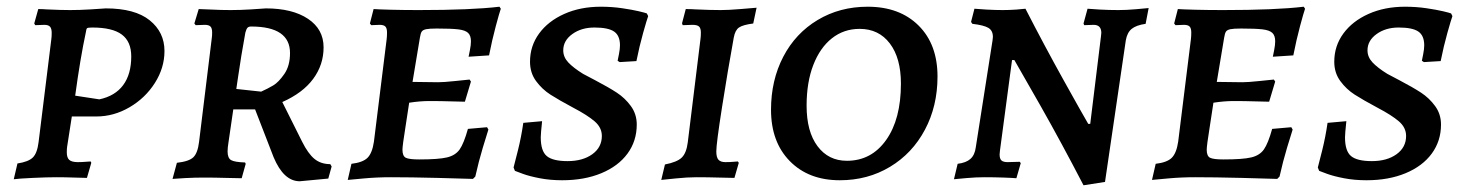

<svg xmlns="http://www.w3.org/2000/svg" viewBox="-20 -528 4364 572"><path d="M119 -500Q161 -498 189 -498Q217 -498 249.5 -500Q282 -502 295 -503Q382 -503 426 -467.5Q470 -432 470 -376Q470 -326 441.5 -281Q413 -236 366 -208.5Q319 -181 267 -181H194L180 -91Q179 -85 179 -74Q179 -58 186.5 -51.5Q194 -45 212 -45Q224 -45 235 -46Q246 -47 250 -47L252 -43L239 2Q229 2 201.5 1Q174 0 149 0Q120 0 77.5 2Q35 4 21 6L32 -41Q65 -46 78 -59Q91 -72 95 -105L133 -412Q134 -419 134 -430Q134 -443 129 -448.5Q124 -454 112 -454L85 -453L82 -458L94 -501Q107 -501 119 -500ZM371 -360Q371 -404 343 -425Q315 -446 255 -446Q242 -446 239.5 -444Q237 -442 236 -433Q219 -354 204 -243L276 -232Q323 -242 347 -274.5Q371 -307 371 -360Z M661 -106Q658 -88 658 -77Q658 -57 668.5 -51Q679 -45 710 -44L712 -40L700 3Q687 3 653 2Q619 1 588 1Q561 1 532 2.5Q503 4 494 5L507 -43Q543 -47 556 -59.5Q569 -72 573 -105L611 -415Q612 -421 612 -431Q612 -444 607 -449Q602 -454 590 -454L563 -453L559 -458L572 -501Q582 -501 610.5 -499.5Q639 -498 667 -498Q696 -498 728 -500Q760 -502 772 -503Q851 -503 897.5 -472Q944 -441 944 -387Q944 -335 913 -293Q882 -251 821 -224L880 -106Q898 -70 917 -54.5Q936 -39 964 -39L968 -32L958 4L873 12Q825 12 795 -60L740 -202H675ZM844 -370Q844 -449 728 -449Q721 -449 717.5 -445.5Q714 -442 711 -431Q698 -360 689 -297L684 -263L758 -255Q778 -264 794 -273.5Q810 -283 827 -307.5Q844 -332 844 -370Z M1229 -53Q1286 -53 1311.5 -59Q1337 -65 1349.5 -83Q1362 -101 1374 -144L1431 -149L1435 -142Q1431 -130 1418.5 -88.5Q1406 -47 1396 -2L1389 5Q1364 4 1283 2Q1202 0 1145 0Q1103 0 1065 3.5Q1027 7 1016 8L1027 -40Q1061 -44 1075 -58Q1089 -72 1094 -106L1132 -412Q1133 -420 1133 -431Q1133 -444 1128 -449Q1123 -454 1111 -454L1086 -453L1082 -458L1093 -501Q1106 -500 1144.5 -499Q1183 -498 1227 -498Q1385 -498 1468 -508L1472 -502Q1468 -491 1457 -450Q1446 -409 1437 -363L1376 -359Q1377 -364 1380 -379Q1383 -394 1383 -405Q1383 -422 1374.5 -430Q1366 -438 1345.5 -440.5Q1325 -443 1281 -443Q1259 -443 1249.5 -441Q1240 -439 1236.5 -434Q1233 -429 1231 -416L1209 -284L1285 -283Q1302 -283 1335 -286.5Q1368 -290 1379 -291L1383 -285L1365 -225Q1354 -225 1323.5 -226Q1293 -227 1260 -227Q1231 -227 1199 -222L1188 -150Q1179 -94 1179 -82Q1179 -63 1189 -58Q1199 -53 1229 -53Z M1514 -19 1510 -29Q1513 -40 1523 -80Q1533 -120 1539 -162L1595 -167Q1591 -129 1591 -119Q1591 -78 1609 -63Q1627 -48 1671 -48Q1716 -48 1744.5 -68.5Q1773 -89 1773 -123Q1773 -148 1751.5 -166.5Q1730 -185 1688 -207Q1645 -230 1620 -246Q1595 -262 1577 -286.5Q1559 -311 1559 -344Q1559 -391 1586 -428Q1613 -465 1661 -486.5Q1709 -508 1770 -508Q1803 -508 1833.5 -503.5Q1864 -499 1883 -494.5Q1902 -490 1907 -488L1911 -480Q1907 -469 1896 -430Q1885 -391 1876 -346L1826 -343L1820 -347Q1821 -352 1824 -367Q1827 -382 1827 -393Q1827 -422 1809.5 -434Q1792 -446 1751 -446Q1712 -446 1685 -426.5Q1658 -407 1658 -378Q1658 -358 1673 -342Q1688 -326 1717 -308Q1745 -293 1753 -289Q1793 -268 1817.5 -252Q1842 -236 1859.5 -212Q1877 -188 1877 -157Q1877 -108 1849.5 -70.5Q1822 -33 1771.5 -12Q1721 9 1655 9Q1619 9 1588 3Q1557 -3 1538 -10Q1519 -17 1514 -19Z M2114 -77Q2114 -59 2120.5 -52Q2127 -45 2141 -45Q2155 -45 2165 -46Q2175 -47 2178 -47L2181 -43L2168 2Q2156 2 2122 1Q2088 0 2055 0Q2028 0 1994 3.5Q1960 7 1950 8L1961 -38Q1997 -45 2011 -58.5Q2025 -72 2029 -104L2067 -413Q2068 -420 2068 -431Q2068 -444 2062.5 -449Q2057 -454 2043 -454L2014 -453Q2012 -457 2012 -459L2023 -501Q2039 -501 2053 -500Q2097 -498 2127 -498Q2150 -498 2186 -501Q2222 -504 2234 -505L2224 -458Q2193 -454 2181.5 -446Q2170 -438 2166 -416Q2148 -317 2131 -208.5Q2114 -100 2114 -77Z M2277 -201Q2277 -289 2313.5 -359Q2350 -429 2416 -468.5Q2482 -508 2565 -508Q2660 -508 2716.5 -452Q2773 -396 2773 -300Q2773 -212 2735.5 -141.5Q2698 -71 2631.5 -31Q2565 9 2482 9Q2389 9 2333 -48Q2277 -105 2277 -201ZM2664 -279Q2664 -355 2631 -398.5Q2598 -442 2541 -442Q2494 -442 2458.5 -414Q2423 -386 2403 -334.5Q2383 -283 2383 -213Q2383 -136 2415.5 -92.5Q2448 -49 2503 -49Q2576 -49 2620 -111Q2664 -173 2664 -279Z M3260 -420 3261 -430Q3261 -454 3238 -454L3210 -453L3208 -458L3220 -502Q3230 -501 3257 -499.5Q3284 -498 3312 -498Q3335 -498 3364 -500.5Q3393 -503 3402 -504L3393 -457Q3365 -453 3351.5 -442Q3338 -431 3334 -408L3272 14L3208 24Q3141 -105 3080 -212.5Q3019 -320 3002 -349H2995L2959 -79L2958 -68Q2958 -55 2963.5 -50Q2969 -45 2982 -45L3018 -46L3021 -42L3008 3Q2998 2 2970 1Q2942 0 2913 0Q2888 0 2859.5 2.5Q2831 5 2822 6L2833 -40Q2858 -43 2871 -54.5Q2884 -66 2887 -89L2937 -408L2938 -418Q2938 -437 2924.5 -445Q2911 -453 2877 -457Q2875 -459 2873 -463L2883 -502Q2891 -501 2918.5 -499.5Q2946 -498 2967 -498Q2987 -498 3008 -499.5Q3029 -501 3035 -502Q3092 -391 3148.5 -289.5Q3205 -188 3222 -159H3228Z M3625 -53Q3682 -53 3707.5 -59Q3733 -65 3745.5 -83Q3758 -101 3770 -144L3827 -149L3831 -142Q3827 -130 3814.5 -88.5Q3802 -47 3792 -2L3785 5Q3760 4 3679 2Q3598 0 3541 0Q3499 0 3461 3.5Q3423 7 3412 8L3423 -40Q3457 -44 3471 -58Q3485 -72 3490 -106L3528 -412Q3529 -420 3529 -431Q3529 -444 3524 -449Q3519 -454 3507 -454L3482 -453L3478 -458L3489 -501Q3502 -500 3540.5 -499Q3579 -498 3623 -498Q3781 -498 3864 -508L3868 -502Q3864 -491 3853 -450Q3842 -409 3833 -363L3772 -359Q3773 -364 3776 -379Q3779 -394 3779 -405Q3779 -422 3770.5 -430Q3762 -438 3741.5 -440.5Q3721 -443 3677 -443Q3655 -443 3645.5 -441Q3636 -439 3632.5 -434Q3629 -429 3627 -416L3605 -284L3681 -283Q3698 -283 3731 -286.5Q3764 -290 3775 -291L3779 -285L3761 -225Q3750 -225 3719.5 -226Q3689 -227 3656 -227Q3627 -227 3595 -222L3584 -150Q3575 -94 3575 -82Q3575 -63 3585 -58Q3595 -53 3625 -53Z M3910 -19 3906 -29Q3909 -40 3919 -80Q3929 -120 3935 -162L3991 -167Q3987 -129 3987 -119Q3987 -78 4005 -63Q4023 -48 4067 -48Q4112 -48 4140.5 -68.5Q4169 -89 4169 -123Q4169 -148 4147.5 -166.5Q4126 -185 4084 -207Q4041 -230 4016 -246Q3991 -262 3973 -286.5Q3955 -311 3955 -344Q3955 -391 3982 -428Q4009 -465 4057 -486.5Q4105 -508 4166 -508Q4199 -508 4229.5 -503.5Q4260 -499 4279 -494.5Q4298 -490 4303 -488L4307 -480Q4303 -469 4292 -430Q4281 -391 4272 -346L4222 -343L4216 -347Q4217 -352 4220 -367Q4223 -382 4223 -393Q4223 -422 4205.5 -434Q4188 -446 4147 -446Q4108 -446 4081 -426.5Q4054 -407 4054 -378Q4054 -358 4069 -342Q4084 -326 4113 -308Q4141 -293 4149 -289Q4189 -268 4213.5 -252Q4238 -236 4255.5 -212Q4273 -188 4273 -157Q4273 -108 4245.5 -70.5Q4218 -33 4167.5 -12Q4117 9 4051 9Q4015 9 3984 3Q3953 -3 3934 -10Q3915 -17 3910 -19Z"/></svg>

Font: Alegreya SC Medium
Style: Italic
Weight: 500
Italic angle: -7°
Designer: Juan Pablo del Peral
Foundry: Huerta Tipografica
Version: Version 2.007; ttfautohint (v1.6)